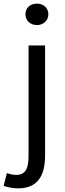

<svg xmlns="http://www.w3.org/2000/svg" viewBox="-64 -793 359 1056"><path d="M36 243C143 243 184 173 184 62V-543H93V62C93 128 80 169 25 169C6 169 -12 164 -26 159L-44 229C-25 236 3 243 36 243ZM139 -655C174 -655 202 -680 202 -714C202 -751 174 -773 139 -773C103 -773 76 -751 76 -714C76 -680 103 -655 139 -655Z"/></svg>

Font: Noto Sans CJK KR Regular
Style: Regular
Weight: 400
Designer: Ryoko NISHIZUKA (kana & ideographs); Paul D. Hunt (Latin, Greek & Cyrillic); Wenlong ZHANG (bopomofo); Sandoll Communica
Foundry: Adobe Systems Incorporated
Version: Version 1.004;PS 1.004;hotconv 1.0.82;makeotf.lib2.5.63406